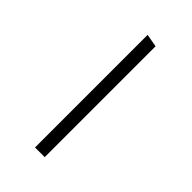

<svg xmlns="http://www.w3.org/2000/svg" viewBox="-206 -726 798 798"><g transform="rotate(45 193.0 -327.0)"><path d="M222 -648 165 -658.5V3.5H222Z"/></g></svg>

Font: Anek Kannada Light
Style: Regular
Weight: 300
Designer: Vaishnavi Murthy, Maithili Shingre (Kannada) & Yesha Goshar (Latin)
Foundry: Ek Type
Version: Version 1.003